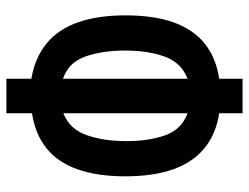

<svg xmlns="http://www.w3.org/2000/svg" viewBox="-109 -669 778 600"><g transform="rotate(90 280.0 -369.0)"><path d="M226 0V-78Q161 -89 116.5 -125Q72 -161 50 -223Q28 -285 28 -372Q28 -461 50 -522.5Q72 -584 116 -619.5Q160 -655 226 -665V-738H334V-665Q399 -655 443 -619Q487 -583 509 -521.5Q531 -460 531 -372Q531 -284 509 -222Q487 -160 443 -125Q399 -90 334 -80V0ZM226 -177V-566Q176 -547 157 -495Q138 -443 138 -371Q138 -300 156.5 -247Q175 -194 226 -177ZM334 -178Q383 -197 402 -250Q421 -303 421 -375Q421 -446 402.5 -497Q384 -548 334 -566Z"/></g></svg>

Font: Ubuntu Sans Mono
Style: Bold
Weight: 700
Monospace: yes
Designer: Dalton Maag Ltd
Foundry: Dalton Maag Ltd
Version: Version 1.006